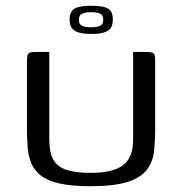

<svg xmlns="http://www.w3.org/2000/svg" viewBox="-20 -639 628 662"><path d="M515 -197Q515 -154 511 -117.5Q507 -81 486.5 -54Q466 -27 420.5 -12Q375 3 292 3Q226 3 184.5 -6.5Q143 -16 120.5 -34Q98 -52 88 -76Q78 -100 75.5 -129.5Q73 -159 73 -191V-420Q73 -436 74 -445Q75 -454 82 -457Q89 -460 103 -460H150V-157Q150 -112 164.5 -87.5Q179 -63 210.5 -53Q242 -43 292 -43Q370 -43 404.5 -69.5Q439 -96 439 -157V-460H484Q499 -460 506 -457Q513 -454 514 -445Q515 -436 515 -420ZM294 -522Q268 -522 251.5 -527Q235 -532 227.5 -542.5Q220 -553 220 -572Q220 -590 227.5 -600.5Q235 -611 251.5 -615Q268 -619 294 -619Q322 -619 338.5 -615Q355 -611 362 -600.5Q369 -590 369 -572Q369 -553 362 -542.5Q355 -532 338.5 -527Q322 -522 294 -522ZM294 -545Q315 -545 325.5 -550Q336 -555 336 -571Q336 -587 325.5 -592Q315 -597 294 -597Q275 -597 263.5 -592Q252 -587 252 -571Q252 -555 263 -550Q274 -545 294 -545Z"/></svg>

Font: Genos Thin
Style: Regular
Weight: 400
Version: Version 1.010